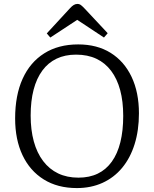

<svg xmlns="http://www.w3.org/2000/svg" viewBox="-20 -943 784 977"><path d="M371 14Q273 14 202.5 -30Q132 -74 94.5 -153.5Q57 -233 57 -340Q57 -458 95 -542Q133 -626 205 -671.5Q277 -717 378 -717Q474 -717 543 -674Q612 -631 649.5 -552Q687 -473 687 -366Q687 -280 665 -209.5Q643 -139 601.5 -89Q560 -39 501.5 -12.5Q443 14 371 14ZM379 -39Q435 -39 477.5 -59.5Q520 -80 549 -120.5Q578 -161 592.5 -219.5Q607 -278 607 -353Q607 -427 591.5 -484.5Q576 -542 545.5 -582.5Q515 -623 470.5 -644Q426 -665 367 -665Q311 -665 268 -644.5Q225 -624 195.5 -584Q166 -544 151 -486.5Q136 -429 136 -355Q136 -282 152 -223.5Q168 -165 199.5 -123.5Q231 -82 276 -60.5Q321 -39 379 -39ZM236 -752 218 -773 337 -902Q346 -912 355 -917.5Q364 -923 374 -923Q384 -923 392 -917Q400 -911 414 -896L528 -774L509 -752L373 -842Z"/></svg>

Font: Literata 18pt Light
Style: Regular
Weight: 300
Designer: Latin by Veronika Burian and Jose Scaglione. Greek by Irene Vlachou. Cyrillic by Vera Evstafieva.
Foundry: TypeTogether
Version: Version 3.103;gftools[0.9.29]